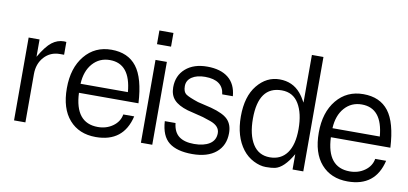

<svg xmlns="http://www.w3.org/2000/svg" viewBox="-62 -822 2178 1024"><g transform="rotate(10 1026.5 -309.5)"><path d="M230.5 -397Q178.7 -397 145.5 -360.4Q112.3 -323.7 112.3 -267.6V-5.9H50.8V-454.6H109.9V-360.8Q145.5 -421.9 175.3 -444.6Q205.1 -467.3 240.2 -467.3Q249.5 -467.3 252.9 -466.3V-397Z M622.6 -259.8Q609.9 -411.6 499 -411.6Q442.4 -411.6 406 -370.4Q369.6 -329.1 366.2 -259.8ZM678.2 -138.2Q644.5 5.9 494.6 5.9Q403.8 5.9 351.1 -54.2Q298.3 -114.3 298.3 -224.1Q298.3 -334 353.3 -400.6Q408.2 -467.3 498 -467.3Q587.9 -467.3 634.5 -406.7Q681.2 -346.2 688.5 -210.9H366.2Q373 -48.8 496.6 -48.8Q543 -48.8 577.6 -73.7Q612.3 -98.6 619.1 -138.2Z M737.8 -5.9V-454.6H799.3V-5.9ZM731 -538.6V-612.8H807.1V-538.6Z M843.3 -141.6H901.4Q906.7 -92.8 935.8 -70.8Q964.8 -48.8 1017.6 -48.8Q1070.3 -48.8 1101.6 -68.8Q1132.8 -88.9 1132.8 -127.4Q1132.8 -166 1082 -184.1Q1064.9 -190.4 1039.6 -198.2L953.6 -219.7Q902.8 -234.9 879.4 -260.3Q856 -285.6 856 -327.6Q856 -391.1 899.7 -429.2Q943.4 -467.3 1016.4 -467.3Q1089.4 -467.3 1130.9 -433.8Q1172.4 -400.4 1177.7 -335.4H1120.1Q1111.3 -411.6 1014.6 -411.6Q970.2 -411.6 943.1 -393.6Q916 -375.5 916 -344.2Q916 -313 932.4 -301.3Q948.7 -289.6 1000 -272.5L1073.7 -254.9Q1141.1 -236.8 1166.5 -210.2Q1191.9 -183.6 1191.9 -138.2Q1191.9 -70.8 1146 -32.5Q1100.1 5.9 1017.1 5.9Q934.1 5.9 891.1 -27.8Q848.1 -61.5 843.3 -141.6Z M1429.7 -411.6Q1303.7 -411.6 1303.7 -236.8Q1303.7 -149.4 1335.4 -99.1Q1367.2 -48.8 1427.5 -48.8Q1487.8 -48.8 1520.5 -93.5Q1553.2 -138.2 1553.2 -223.4Q1553.2 -308.6 1522.2 -360.1Q1491.2 -411.6 1429.7 -411.6ZM1559.1 -5.9V-88.9Q1513.2 -8.8 1465.3 2Q1447.8 5.9 1416 5.9Q1384.3 5.9 1349.4 -11.7Q1314.5 -29.3 1290 -61Q1238.3 -128.4 1238.3 -237.1Q1238.3 -345.7 1288.1 -406.5Q1337.9 -467.3 1408.4 -467.3Q1479 -467.3 1522.5 -416Q1538.6 -397 1554.7 -367.2V-625.5H1617.2V-5.9Z M1986.8 -259.8Q1974.1 -411.6 1863.3 -411.6Q1806.6 -411.6 1770.3 -370.4Q1733.9 -329.1 1730.5 -259.8ZM2042.5 -138.2Q2008.8 5.9 1858.9 5.9Q1768.1 5.9 1715.3 -54.2Q1662.6 -114.3 1662.6 -224.1Q1662.6 -334 1717.5 -400.6Q1772.5 -467.3 1862.3 -467.3Q1952.1 -467.3 1998.8 -406.7Q2045.4 -346.2 2052.7 -210.9H1730.5Q1737.3 -48.8 1860.8 -48.8Q1907.2 -48.8 1941.9 -73.7Q1976.6 -98.6 1983.4 -138.2Z"/></g></svg>

Font: RIT Meera New
Style: Regular
Weight: 400
Designer: Hussain K H
Foundry: RIT
Version: 1.6.2